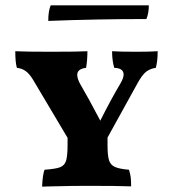

<svg xmlns="http://www.w3.org/2000/svg" viewBox="-20 -693 645 716"><path d="M568 -502Q568 -465 561 -440Q540 -437 525 -425.5Q510 -414 492 -381L381 -180V-151Q381 -113 386.5 -95.5Q392 -78 408.5 -70.5Q425 -63 461 -60Q466 -44 467.5 -31.5Q469 -19 469 2Q422 0 304 0Q252 0 172 2L137 3Q139 -42 146 -60Q188 -63 204.5 -69.5Q221 -76 226.5 -94Q232 -112 232 -154V-179L103 -396Q89 -419 75 -428.5Q61 -438 43 -440Q37 -460 37 -502Q73 -500 168 -500Q273 -500 306 -502Q306 -468 301 -440Q268 -436 268 -414Q268 -399 280 -378Q310 -327 354 -243Q393 -321 431 -385Q441 -403 441 -415Q441 -439 406 -440Q398 -467 398 -502Q427 -500 488 -500Q542 -500 568 -502ZM169 -673H535Q535 -644 526 -622Q339 -622 160 -615Q160 -652 169 -673Z"/></svg>

Font: Vollkorn SC
Style: Bold
Weight: 700
Designer: Friedrich Althausen
Foundry: Friedrich Althausen
Version: Version 4.015